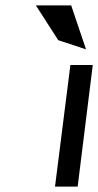

<svg xmlns="http://www.w3.org/2000/svg" viewBox="-20 -692 364 712"><path d="M244 -672H113L196 -543L299 -509ZM324 -451H241L184 0H268Z"/></svg>

Font: Charger
Style: BdIt
Weight: 400
Designer: Jasper
Foundry: Cannot Into Space Fonts
Version: Version 0.98